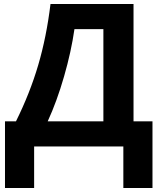

<svg xmlns="http://www.w3.org/2000/svg" viewBox="-20 -734 804 962"><path d="M5 -126H60Q130 -267 171.5 -408Q213 -549 233 -714H649V-126H744V208H598V0H151V208H5ZM498 -126V-588H353Q337 -476 301 -351Q265 -226 219 -126Z"/></svg>

Font: OpenSansMMV
Style: Bold
Weight: 700
Foundry: Ascender Corporation
Version: Version 4.001